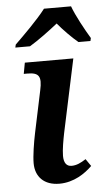

<svg xmlns="http://www.w3.org/2000/svg" viewBox="-55 -802 478 848"><g transform="rotate(-5 184.0 -378.0)"><path d="M35 -619 32 -606H97C134 -628 187 -667 223 -696C247 -667 285 -628 312 -606H365L368 -619C345 -657 308 -724 293 -766H173C138 -720 74 -657 35 -619ZM174 10C238 10 289 -25 320 -56L298 -88C275 -73 256 -64 234 -64C212 -64 200 -80 200 -111C200 -139 208 -182 214 -212L283 -536H68L59 -487H75C125 -487 139 -471 125 -408L86 -223C77 -180 68 -123 68 -90C68 -30 106 10 174 10Z"/></g></svg>

Font: Noto Serif SemiBold
Style: Italic
Weight: 600
Italic angle: -12°
Designer: Monotype Design Team
Foundry: Monotype Imaging Inc.
Version: Version 2.014